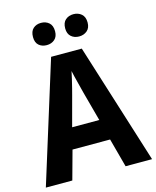

<svg xmlns="http://www.w3.org/2000/svg" viewBox="-133 -1009 895 1100"><g transform="rotate(-15 315.0 -459.5)"><path d="M473 0 427 -171H204L157 0H0L223 -716H405L630 0ZM349 -469Q342 -498 331.5 -538Q321 -578 315 -607Q311 -588 305 -561.5Q299 -535 292.5 -510Q286 -485 282 -470L235 -295H396ZM152 -852Q152 -886 170.5 -902.5Q189 -919 217 -919Q245 -919 264 -902.5Q283 -886 283 -852Q283 -820 264 -803.5Q245 -787 217 -787Q189 -787 170.5 -803Q152 -819 152 -852ZM343 -852Q343 -886 362 -902.5Q381 -919 409 -919Q437 -919 456.5 -902.5Q476 -886 476 -852Q476 -820 456.5 -803.5Q437 -787 409 -787Q381 -787 362 -803.5Q343 -820 343 -852Z"/></g></svg>

Font: Noto Sans Ethiopic SemiCondensed
Style: Bold
Weight: 700
Width: 4
Designer: Monotype Design Team
Foundry: Monotype Imaging Inc.
Version: Version 2.102; ttfautohint (v1.8.4.7-5d5b)